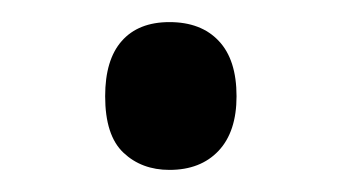

<svg xmlns="http://www.w3.org/2000/svg" viewBox="-20 -138 306 172"><path d="M74.2 -51.8Q74.2 -84.5 89.1 -101.3Q104 -118.2 131.8 -118.2Q160.2 -118.2 176 -101.3Q191.9 -84.5 191.9 -51.8Q191.9 -20 175.8 -2.9Q159.7 14.2 131.8 14.2Q106.9 14.2 90.6 -1.2Q74.2 -16.6 74.2 -51.8Z"/></svg>

Font: f09607729
Style: Regular
Weight: 400
Foundry: Ascender Corporation
Version: Version 1.10